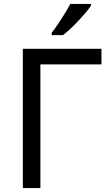

<svg xmlns="http://www.w3.org/2000/svg" viewBox="-20 -964 564 984"><path d="M500 -714V-634H187V0H97V-714ZM446 -944V-934Q434 -916 409 -887.5Q384 -859 355.5 -830.5Q327 -802 303 -784H245V-796Q260 -815 277.5 -841Q295 -867 312 -894.5Q329 -922 340 -944Z"/></svg>

Font: Noto IKEA Latin
Style: Regular
Weight: 400
Designer: Monotype Design Team
Foundry: Monotype Imaging Inc.
Version: Version 1.0